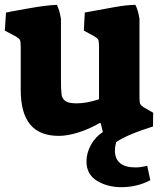

<svg xmlns="http://www.w3.org/2000/svg" viewBox="-38 -550 670 797"><path d="M321 120Q321 85 339.5 51.5Q358 18 389 -2L380 -39H375Q334 -15 288.5 -0.5Q243 14 206 14Q126 14 87 -33.5Q48 -81 48 -177V-356Q48 -378 44.5 -384.5Q41 -391 27 -399L-18 -423L-13 -498Q1 -500 7 -502Q18 -504 85.5 -516Q153 -528 198 -530Q209 -509 215 -472V-220Q215 -176 217.5 -158Q220 -140 233.5 -130.5Q247 -121 280 -121Q322 -121 373 -138V-356Q373 -378 370 -384.5Q367 -391 354 -399L310 -423L314 -498Q395 -513 440.5 -521Q486 -529 524 -530Q535 -509 541 -472V-144Q541 -126 544 -119Q547 -112 558 -105L598 -82L597 -25Q489 9 444 40Q439 60 439 74Q439 145 525 145Q547 145 573 138L586 198Q531 227 466 227Q408 227 364.5 200.5Q321 174 321 120Z"/></svg>

Font: Suez One
Style: Regular
Weight: 400
Designer: Michal Sahar
Foundry: Hagilda
Version: Version 1.001